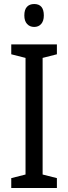

<svg xmlns="http://www.w3.org/2000/svg" viewBox="-20 -935 340 955"><path d="M263 0H36V-49L107 -67V-647L36 -665V-714H263V-665L192 -647V-67L263 -49ZM150 -915Q198 -915 198 -858Q198 -831 185 -816Q172 -801 150 -801Q128 -801 114.5 -816Q101 -831 101 -858Q101 -887 114 -901Q127 -915 150 -915Z"/></svg>

Font: Noto Sans Hebrew Condensed
Style: Regular
Weight: 400
Width: 3
Designer: Monotype Design Team
Foundry: Monotype Imaging Inc.
Version: Version 2.004; ttfautohint (v1.8.4.7-5d5b)